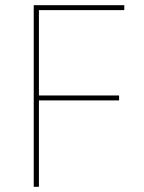

<svg xmlns="http://www.w3.org/2000/svg" viewBox="-20 -720 554 740"><path d="M110 0H130V-333H439V-352H130V-681H459V-700H110Z"/></svg>

Font: Fixel Variable
Style: Regular
Weight: 100
Width: 3
Designer: AlfaBravo + MacPaw
Foundry: Kyrylo Tkachov, Marchela Mozhyna, Serhii Makarenko, Maria Weinstein, Zakhar Kryvoshyya
Version: Version 1.211